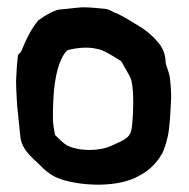

<svg xmlns="http://www.w3.org/2000/svg" viewBox="-20 -506 517 526"><path d="M24 -284C24 -268 25 -252 26 -234L27 -217L34 -149C35 -142 35 -137 36 -129C41 -96 65 -77 87 -56C103 -39 122 -23 147 -15C207 5 307 8 362 -25C391 -40 411 -62 423 -84H424C431 -100 440 -126 443 -153C446 -181 448 -211 449 -241C449 -253 448 -269 446 -289C445 -301 439 -317 434 -332C434 -350 429 -369 418 -384C402 -404 384 -421 360 -435C347 -443 320 -460 301 -469H300C291 -471 282 -481 266 -482C248 -484 224 -486 205 -486H204C187 -484 179 -484 156 -481C150 -481 143 -480 138 -479H137C118 -472 102 -463 85 -450H84V-449C67 -429 53 -402 38 -365L29 -355V-354C27 -336 25 -312 24 -284ZM125 -182C125 -198 125 -214 126 -230C129 -298 142 -343 162 -366C163 -367 165 -368 166 -369C186 -374 219 -379 246 -372C262 -370 289 -353 306 -342H307C310 -340 311 -339 313 -337C321 -321 337 -298 340 -285C344 -268 345 -247 345 -224C345 -203 344 -183 342 -164C339 -128 325 -125 286 -107C252 -91 196 -91 163 -108C154 -113 140 -127 131 -136C128 -150 125 -166 125 -182Z"/></svg>

Font: Vapor
Style: Sbd
Weight: 600
Foundry: Cannot Into Space Fonts
Version: Version 0.179